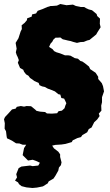

<svg xmlns="http://www.w3.org/2000/svg" viewBox="-45 -711 549 958"><path d="M119 17 101 16 89 11H68L52 5L35 4L15 -9L-10 -21L-12 -31L-15 -56L-22 -69L-21 -96L-25 -116L-20 -127L-4 -144L15 -165L33 -169L39 -178L59 -182L75 -179L88 -182L110 -181L131 -164L137 -158L155 -154L180 -152L189 -145L214 -144L240 -146L247 -156L264 -159L277 -171L281 -184L286 -196L280 -209L275 -219L261 -222L256 -239L246 -241L229 -255L212 -262L193 -269L179 -277L165 -280L152 -286L148 -297L126 -307L117 -314L105 -322L97 -333L85 -340L75 -353L71 -363L55 -372L50 -384L44 -398L49 -411L43 -427L38 -437L34 -450L38 -468L33 -497L39 -507L47 -520L58 -554L64 -566L63 -585L78 -597L89 -610L91 -620L113 -628L115 -639L135 -644L143 -657L168 -666L191 -676L207 -681H214L239 -683L256 -691L287 -685L319 -688L334 -681L358 -676H375L385 -670L398 -664L414 -660L437 -641L440 -631L454 -618L453 -592L457 -575L440 -548L435 -539L402 -512L390 -509L373 -502L356 -501L339 -497L320 -502L308 -506L293 -509L281 -512L268 -515L256 -524L243 -523H232L221 -513L216 -503L207 -493L200 -477L206 -473L217 -466L225 -456L237 -450L254 -445L267 -440L279 -435H295L307 -433L328 -421L344 -418L356 -407L366 -404L379 -395L399 -379L405 -366L432 -348L445 -328V-317L463 -296L469 -281L474 -255L464 -226V-201L460 -184L461 -159L448 -144L452 -132L440 -115L425 -101L412 -75L398 -67L390 -51L366 -37L359 -27L341 -22L318 -11L313 -2L282 7L262 10L231 12L218 15L196 16L169 15L156 20L133 18ZM117 227 87 224 63 218 50 208 45 199 30 190 40 174 36 158 48 128 62 120 105 115 118 118 146 115 154 101 135 92 118 86 95 90 84 79 68 63 75 28 89 6 100 -18H133L147 -19L174 -26L199 -25L216 -23L217 -7L226 3L215 15L224 29L246 46L255 59V72L262 99L259 113L249 125L246 140L232 165L222 180L198 194L193 204L169 219L139 225Z"/></svg>

Font: Winky Rough ExtraBold
Style: Italic
Weight: 800
Italic angle: -8.97852°
Designer: Simon Atzbach
Foundry: typofactur
Version: Version 1.206; ttfautohint (v1.8.4.7-5d5b)